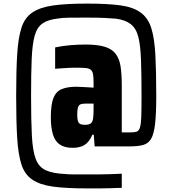

<svg xmlns="http://www.w3.org/2000/svg" viewBox="-20 -855 955 1069"><path d="M453 -160Q476 -160 486 -168.5Q496 -177 498.5 -196.5Q501 -216 501 -246V-278H453Q435 -278 426 -273Q417 -268 413.5 -254.5Q410 -241 410 -216Q410 -195 413.5 -182.5Q417 -170 426 -165Q435 -160 453 -160ZM464 194Q348 194 275 184Q202 174 159.5 145Q117 116 99 59.5Q81 3 75.5 -89.5Q70 -182 70 -320Q70 -457 75.5 -549.5Q81 -642 99 -699Q117 -756 159.5 -785Q202 -814 275 -824.5Q348 -835 464 -835Q576 -835 648 -825.5Q720 -816 762 -786Q804 -756 822 -699.5Q840 -643 845 -550.5Q850 -458 850 -320Q850 -222 843.5 -165.5Q837 -109 821.5 -82.5Q806 -56 777.5 -48Q749 -40 704 -40H507L502 -105H494Q484 -80 468.5 -63Q453 -46 431.5 -39Q410 -32 384 -32Q341 -32 314 -49.5Q287 -67 275 -105.5Q263 -144 263 -201Q263 -273 277.5 -309.5Q292 -346 324 -359Q356 -372 404 -372Q416 -372 430 -371Q444 -370 461.5 -369.5Q479 -369 501 -367V-393Q501 -421 498.5 -438.5Q496 -456 487 -465Q478 -474 459.5 -476Q441 -478 407 -478Q400 -478 388 -478Q376 -478 360.5 -477Q345 -476 326.5 -475Q308 -474 287 -472V-591Q329 -600 372.5 -603.5Q416 -607 458 -607Q522 -607 562 -595Q602 -583 623 -556.5Q644 -530 651 -487Q658 -444 658 -380V-118H710Q729 -118 741 -122Q753 -126 759 -144.5Q765 -163 766.5 -203.5Q768 -244 768 -320Q768 -444 765 -523.5Q762 -603 750 -650Q738 -697 708 -720.5Q678 -744 626 -751Q606 -753 565.5 -755Q525 -757 460 -757Q402 -757 363 -756.5Q324 -756 304 -752Q248 -746 217 -724.5Q186 -703 173 -656Q160 -609 156.5 -527.5Q153 -446 153 -320Q153 -183 157.5 -99Q162 -15 179 30Q196 75 235 93Q274 111 345 114Q359 116 388 116Q417 116 460 116Q497 116 527.5 116Q558 116 582 115Q606 114 625.5 113.5Q645 113 658 112V191Q650 191 633 191.5Q616 192 591.5 193Q567 194 535 194Q503 194 464 194Z"/></svg>

Font: Farlight84_Sys_V01
Style: Bold
Weight: 700
Designer: Monotype Design Team, Nadine Chahine and Nizar Qandah
Foundry: Monotype Imaging Inc.
Version: Version 2.004;October 31, 2024;FontCreator 14.0.0.2814 64-bi